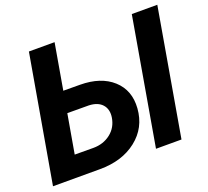

<svg xmlns="http://www.w3.org/2000/svg" viewBox="-121 -861 1098 1012"><g transform="rotate(-20 427.5 -355.5)"><path d="M234.9 -454.6 328.1 -454.1Q444.8 -453.6 511.2 -393.6Q577.6 -333.5 570.3 -233.9Q562.5 -127.9 481.4 -64Q400.4 0 274.9 0H11.7L135.3 -710.9H279.3ZM214.4 -336.4 176.3 -117.7 280.8 -117.2Q337.4 -117.2 378.2 -149.2Q418.9 -181.2 427.2 -235.4Q433.6 -279.8 409.2 -306.9Q384.8 -334 335.4 -335.9ZM732.4 0H589.4L712.4 -710.9H855.5Z"/></g></svg>

Font: RobotoInd
Style: Bold Italic
Weight: 700
Italic angle: -12°
Designer: Google
Version: Version 2.001150; 2014